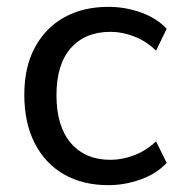

<svg xmlns="http://www.w3.org/2000/svg" viewBox="-20 -532 548 561"><path d="M297 9Q222 9 167 -22.5Q112 -54 81.5 -113.5Q51 -173 51 -255Q51 -336 82 -393.5Q113 -451 168 -481.5Q223 -512 297 -512Q346 -512 392 -495.5Q438 -479 467 -448L436 -384Q407 -412 372 -425.5Q337 -439 303 -439Q229 -439 187 -391.5Q145 -344 145 -254Q145 -163 187 -114Q229 -65 303 -65Q336 -65 371 -78Q406 -91 436 -119L467 -56Q437 -24 390.5 -7.5Q344 9 297 9Z"/></svg>

Font: Mulish Medium
Style: Regular
Weight: 500
Designer: Vernon Adams
Foundry: Vernon Adams
Version: Version 3.603; ttfautohint (v1.8.3)